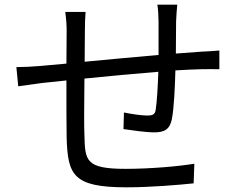

<svg xmlns="http://www.w3.org/2000/svg" viewBox="-20 -788 1040 821"><path d="M653 -768C656 -751 658 -716 658 -694V-553C553 -544 438 -533 342 -524L343 -657C343 -688 344 -715 346 -737H259C263 -707 265 -684 265 -654L264 -516C217 -512 178 -508 153 -506C117 -503 80 -501 50 -501L58 -419C85 -423 128 -429 159 -433L264 -444C264 -345 264 -241 265 -198C270 -40 292 13 521 13C621 13 742 3 808 -4L811 -88C747 -77 624 -66 517 -66C345 -66 344 -102 341 -209C339 -247 340 -350 341 -452C439 -462 555 -473 657 -481C655 -419 651 -353 646 -320C643 -298 633 -294 609 -294C586 -294 544 -300 510 -307L508 -236C535 -232 603 -222 639 -222C684 -222 706 -235 715 -279C724 -325 728 -414 730 -487C773 -490 811 -491 840 -492C865 -492 902 -493 918 -492V-572C894 -570 866 -568 840 -567C808 -565 771 -562 732 -559C732 -603 733 -652 733 -697C734 -718 736 -752 738 -768Z"/></svg>

Font: Noto Sans Mono CJK JP Regular
Style: Regular
Weight: 400
Designer: Ryoko NISHIZUKA (kana & ideographs); Paul D. Hunt (Latin, Greek & Cyrillic); Wenlong ZHANG (bopomofo); Sandoll Communica
Foundry: Adobe Systems Incorporated
Version: Version 1.004;PS 1.004;hotconv 1.0.82;makeotf.lib2.5.63406